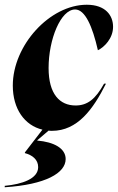

<svg xmlns="http://www.w3.org/2000/svg" viewBox="-39 -540 497 810"><path d="M15 -179C15 -80 65 -11 140 7L66 103V106C97 114 122 133 122 165C122 214 55 237 -19 244V250C153 239 238 190 238 131C238 86 189 59 118 53L119 51L166 11C170 12 175 12 180 12C288 12 354 -79 408 -187H400C364 -122 330 -95 280 -95C213 -95 166 -143 166 -253C166 -374 217 -500 278 -500C320 -500 351 -429 374 -328C401 -341 438 -378 438 -427C438 -475 406 -520 327 -520C171 -520 15 -349 15 -179Z"/></svg>

Font: Nyght Serif Bold Italic
Style: Regular
Weight: 700
Italic angle: -16°
Designer: Maksym Kobuzan
Version: Version 0.410;Glyphs 3.1.2 (3151)